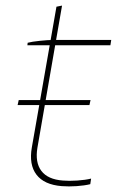

<svg xmlns="http://www.w3.org/2000/svg" viewBox="-20 -663 433 687"><path d="M94 -136 182 -639 202 -643 114 -135Q105 -82 128 -51.5Q151 -21 205 -17Q227 -15 256.5 -17Q286 -19 306 -24L303 -4Q283 1 254.5 3Q226 5 201 3Q138 -2 110.5 -38Q83 -74 94 -136ZM170 -520H378L375 -501H78L79 -510Q94 -514 123 -517Q152 -520 170 -520ZM47 -305H304L300 -287H43Z"/></svg>

Font: Fixel Italic Variable Display Thin
Style: Italic
Weight: 100
Italic angle: -10°
Designer: AlfaBravo + MacPaw
Foundry: Kyrylo Tkachov, Marchela Mozhyna, Serhii Makarenko, Maria Weinstein, Zakhar Kryvoshyya
Version: Version 1.210;Glyphs 3.2 (3217)